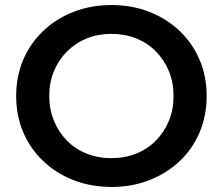

<svg xmlns="http://www.w3.org/2000/svg" viewBox="-20 -730 882 760"><path d="M422 10Q340 10 271 -17Q202 -44 151 -92.5Q100 -141 72 -206.5Q44 -272 44 -350Q44 -428 72 -493.5Q100 -559 151 -607.5Q202 -656 271 -683Q340 -710 421 -710Q503 -710 571.5 -683Q640 -656 691 -607.5Q742 -559 770 -493.5Q798 -428 798 -350Q798 -272 770 -206Q742 -140 691 -92Q640 -44 571.5 -17Q503 10 422 10ZM421 -104Q474 -104 519 -122Q564 -140 597 -173.5Q630 -207 648.5 -251.5Q667 -296 667 -350Q667 -404 648.5 -448.5Q630 -493 597 -526.5Q564 -560 519 -578Q474 -596 421 -596Q368 -596 323.5 -578Q279 -560 245.5 -526.5Q212 -493 193.5 -448.5Q175 -404 175 -350Q175 -297 193.5 -252Q212 -207 245 -173.5Q278 -140 323 -122Q368 -104 421 -104Z"/></svg>

Font: Montserrat Thin SemiBold
Style: Regular
Weight: 600
Version: Version 9.000